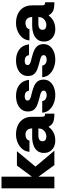

<svg xmlns="http://www.w3.org/2000/svg" viewBox="875 -1615 752 2542"><g transform="rotate(-90 1251.0 -344.0)"><path d="M29 0V-700H183V-298L330 -496H520L316 -250L527 0H336L183 -211V0Z M659 12Q616 12 579 -5.5Q542 -23 519.5 -56.5Q497 -90 497 -138Q497 -193 526 -227.5Q555 -262 603.5 -278Q652 -294 710 -294H822Q822 -320 813 -340Q804 -360 786 -371.5Q768 -383 741 -383Q713 -383 690 -371Q667 -359 661 -330H512Q516 -385 549 -424.5Q582 -464 633.5 -486Q685 -508 744 -508Q813 -508 865.5 -482.5Q918 -457 947 -409.5Q976 -362 976 -295V-168Q976 -146 982.5 -134Q989 -122 1017 -122V0Q969 0 937 -6Q905 -12 883 -28.5Q861 -45 843 -77Q810 -33 765 -10.5Q720 12 659 12ZM713 -106Q742 -106 766.5 -118.5Q791 -131 806 -154Q821 -177 821 -206V-212H726Q706 -212 689 -206.5Q672 -201 662 -189.5Q652 -178 652 -158Q652 -129 671 -117.5Q690 -106 713 -106Z M1263 12Q1209 12 1156.5 -7.5Q1104 -27 1069 -65.5Q1034 -104 1030 -161H1183Q1187 -133 1209.5 -117.5Q1232 -102 1261 -102Q1285 -102 1303.5 -111.5Q1322 -121 1322 -143Q1322 -161 1305 -171.5Q1288 -182 1265.5 -188Q1243 -194 1226 -198Q1179 -210 1138 -225Q1097 -240 1071.5 -269Q1046 -298 1046 -351Q1046 -402 1074 -437Q1102 -472 1149 -490Q1196 -508 1252 -508Q1340 -508 1397.5 -464.5Q1455 -421 1465 -336H1322Q1317 -366 1297 -379.5Q1277 -393 1247 -393Q1225 -393 1208 -384.5Q1191 -376 1191 -354Q1191 -336 1207.5 -325.5Q1224 -315 1246 -310Q1268 -305 1286 -300Q1334 -288 1374.5 -272Q1415 -256 1441 -226.5Q1467 -197 1468 -142Q1468 -93 1439.5 -58.5Q1411 -24 1364.5 -6Q1318 12 1263 12Z M1733 12Q1679 12 1626.5 -7.5Q1574 -27 1539 -65.5Q1504 -104 1500 -161H1653Q1657 -133 1679.5 -117.5Q1702 -102 1731 -102Q1755 -102 1773.5 -111.5Q1792 -121 1792 -143Q1792 -161 1775 -171.5Q1758 -182 1735.5 -188Q1713 -194 1696 -198Q1649 -210 1608 -225Q1567 -240 1541.5 -269Q1516 -298 1516 -351Q1516 -402 1544 -437Q1572 -472 1619 -490Q1666 -508 1722 -508Q1810 -508 1867.5 -464.5Q1925 -421 1935 -336H1792Q1787 -366 1767 -379.5Q1747 -393 1717 -393Q1695 -393 1678 -384.5Q1661 -376 1661 -354Q1661 -336 1677.5 -325.5Q1694 -315 1716 -310Q1738 -305 1756 -300Q1804 -288 1844.5 -272Q1885 -256 1911 -226.5Q1937 -197 1938 -142Q1938 -93 1909.5 -58.5Q1881 -24 1834.5 -6Q1788 12 1733 12Z M2134 12Q2091 12 2054 -5.5Q2017 -23 1994.5 -56.5Q1972 -90 1972 -138Q1972 -193 2001 -227.5Q2030 -262 2078.5 -278Q2127 -294 2185 -294H2297Q2297 -320 2288 -340Q2279 -360 2261 -371.5Q2243 -383 2216 -383Q2188 -383 2165 -371Q2142 -359 2136 -330H1987Q1991 -385 2024 -424.5Q2057 -464 2108.5 -486Q2160 -508 2219 -508Q2288 -508 2340.5 -482.5Q2393 -457 2422 -409.5Q2451 -362 2451 -295V-168Q2451 -146 2457.5 -134Q2464 -122 2492 -122V0Q2444 0 2412 -6Q2380 -12 2358 -28.5Q2336 -45 2318 -77Q2285 -33 2240 -10.5Q2195 12 2134 12ZM2188 -106Q2217 -106 2241.5 -118.5Q2266 -131 2281 -154Q2296 -177 2296 -206V-212H2201Q2181 -212 2164 -206.5Q2147 -201 2137 -189.5Q2127 -178 2127 -158Q2127 -129 2146 -117.5Q2165 -106 2188 -106Z"/></g></svg>

Font: Rethink Sans ExtraBold
Style: Regular
Weight: 800
Designer: The Rethink Sans project authors (Hans Thiessen). DM Sans designed by Colophon Foundry.
Foundry: Rethink Communications LLC
Version: Version 1.001